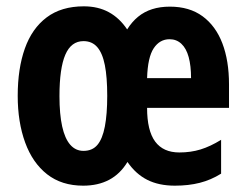

<svg xmlns="http://www.w3.org/2000/svg" viewBox="-20 -577 778 607"><path d="M517 -556Q579 -556 620.5 -525.5Q662 -495 683 -440Q704 -385 704 -310V-236H445Q445 -164 470.5 -129.5Q496 -95 547 -95Q583 -95 614 -104.5Q645 -114 679 -135V-28Q647 -8 611.5 1Q576 10 533 10Q482 10 445.5 -8.5Q409 -27 383 -65Q360 -27 325 -8.5Q290 10 243 10Q175 10 129 -26Q83 -62 59.5 -126.5Q36 -191 36 -274Q36 -360 58.5 -423.5Q81 -487 127.5 -522Q174 -557 245 -557Q290 -557 324 -538.5Q358 -520 382 -484Q397 -508 416.5 -524Q436 -540 461 -548Q486 -556 517 -556ZM244 -447Q205 -447 186.5 -404Q168 -361 168 -273Q168 -216 176.5 -177.5Q185 -139 202 -119.5Q219 -100 244 -100Q272 -100 288 -119Q304 -138 311.5 -177Q319 -216 319 -274Q319 -333 311.5 -371Q304 -409 287.5 -428Q271 -447 244 -447ZM516 -453Q485 -453 466 -424.5Q447 -396 445 -330H584Q584 -369 576.5 -396.5Q569 -424 553.5 -438.5Q538 -453 516 -453Z"/></svg>

Font: Noto Sans Khmer ExtraCondensed
Style: Bold
Weight: 700
Width: 2
Designer: Danh Hong and the Monotype Design Team
Foundry: Monotype Imaging Inc.
Version: Version 2.004